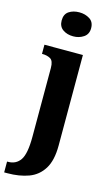

<svg xmlns="http://www.w3.org/2000/svg" viewBox="-169 -822 644 1114"><g transform="rotate(15 152.5 -265.0)"><path d="M162 -626Q125 -626 99.5 -644Q74 -662 74 -698Q74 -736 99.5 -753Q125 -770 162 -770Q197 -770 224 -753Q251 -736 251 -698Q251 -662 224 -644Q197 -626 162 -626ZM-20 240V175H-14Q34 175 59.5 137.5Q85 100 85 -2V-415Q85 -458 65 -469.5Q45 -481 17 -481H14V-536H245V8Q245 97 213.5 148Q182 199 126.5 219.5Q71 240 -1 240Z"/></g></svg>

Font: Noto Serif Armenian Condensed ExtraBold
Style: Regular
Weight: 800
Width: 3
Designer: Monotype Design Team
Foundry: Monotype Imaging Inc.
Version: Version 2.008; ttfautohint (v1.8.4.7-5d5b)